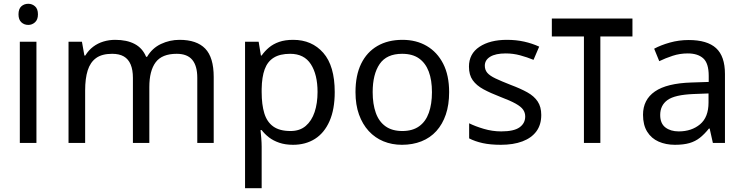

<svg xmlns="http://www.w3.org/2000/svg" viewBox="-20 -757 3941 1017"><path d="M173 -536V0H85V-536ZM130 -737Q150 -737 165.5 -723.5Q181 -710 181 -681Q181 -653 165.5 -639Q150 -625 130 -625Q108 -625 93 -639Q78 -653 78 -681Q78 -710 93 -723.5Q108 -737 130 -737Z M931 -546Q1022 -546 1067 -499.5Q1112 -453 1112 -349V0H1025V-345Q1025 -408 998.5 -440Q972 -472 916 -472Q838 -472 804.5 -427Q771 -382 771 -296V0H684V-345Q684 -387 672 -415.5Q660 -444 636 -458Q612 -472 574 -472Q520 -472 489 -449.5Q458 -427 444.5 -384Q431 -341 431 -278V0H343V-536H414L427 -463H432Q449 -491 473.5 -509.5Q498 -528 528 -537Q558 -546 590 -546Q652 -546 693.5 -524Q735 -502 754 -456H759Q786 -502 832.5 -524Q879 -546 931 -546Z M1533 -546Q1632 -546 1692.5 -477Q1753 -408 1753 -269Q1753 -178 1725.5 -115.5Q1698 -53 1648.5 -21.5Q1599 10 1532 10Q1491 10 1459 -1Q1427 -12 1404.5 -29.5Q1382 -47 1366 -68H1360Q1362 -51 1364 -25Q1366 1 1366 20V240H1278V-536H1350L1362 -463H1366Q1382 -486 1404.5 -505Q1427 -524 1458.5 -535Q1490 -546 1533 -546ZM1517 -472Q1463 -472 1430 -451.5Q1397 -431 1382 -390Q1367 -349 1366 -286V-269Q1366 -203 1380 -157Q1394 -111 1427.5 -87Q1461 -63 1519 -63Q1568 -63 1599.5 -90Q1631 -117 1646.5 -163.5Q1662 -210 1662 -270Q1662 -362 1626.5 -417Q1591 -472 1517 -472Z M2359 -269Q2359 -202 2341.5 -150.5Q2324 -99 2291.5 -63Q2259 -27 2212.5 -8.5Q2166 10 2109 10Q2056 10 2011 -8.5Q1966 -27 1933 -63Q1900 -99 1881.5 -150.5Q1863 -202 1863 -269Q1863 -358 1893 -419.5Q1923 -481 1979 -513.5Q2035 -546 2112 -546Q2185 -546 2240.5 -513.5Q2296 -481 2327.5 -419.5Q2359 -358 2359 -269ZM1954 -269Q1954 -206 1970.5 -159.5Q1987 -113 2022 -88Q2057 -63 2111 -63Q2165 -63 2200 -88Q2235 -113 2251.5 -159.5Q2268 -206 2268 -269Q2268 -333 2251 -378Q2234 -423 2199.5 -447.5Q2165 -472 2110 -472Q2028 -472 1991 -418Q1954 -364 1954 -269Z M2847 -148Q2847 -96 2821 -61Q2795 -26 2747 -8Q2699 10 2633 10Q2577 10 2536.5 1Q2496 -8 2465 -24V-104Q2497 -88 2542.5 -74.5Q2588 -61 2635 -61Q2702 -61 2732 -82.5Q2762 -104 2762 -140Q2762 -160 2751 -176Q2740 -192 2711.5 -208Q2683 -224 2630 -244Q2578 -264 2541 -284Q2504 -304 2484 -332Q2464 -360 2464 -404Q2464 -472 2519.5 -509Q2575 -546 2665 -546Q2714 -546 2756.5 -536.5Q2799 -527 2836 -510L2806 -440Q2772 -454 2735 -464Q2698 -474 2659 -474Q2605 -474 2576.5 -456.5Q2548 -439 2548 -409Q2548 -387 2561 -371.5Q2574 -356 2604.5 -341.5Q2635 -327 2686 -307Q2737 -288 2773 -268Q2809 -248 2828 -219.5Q2847 -191 2847 -148Z M3330 -659V-564H3160V0H3073V-564H2903V-659Z M3628 -545Q3726 -545 3773 -502Q3820 -459 3820 -365V0H3756L3739 -76H3735Q3712 -47 3687.5 -27.5Q3663 -8 3631.5 1Q3600 10 3555 10Q3507 10 3468.5 -7Q3430 -24 3408 -59.5Q3386 -95 3386 -149Q3386 -229 3449 -272.5Q3512 -316 3643 -320L3734 -323V-355Q3734 -422 3705 -448Q3676 -474 3623 -474Q3581 -474 3543 -461.5Q3505 -449 3472 -433L3445 -499Q3480 -518 3528 -531.5Q3576 -545 3628 -545ZM3654 -259Q3554 -255 3515.5 -227Q3477 -199 3477 -148Q3477 -103 3504.5 -82Q3532 -61 3575 -61Q3643 -61 3688 -98.5Q3733 -136 3733 -214V-262Z"/></svg>

Font: uoriya05
Style: Book
Weight: 400
Designer: Jelle Bosma - Monotype Design Team
Foundry: Monotype Imaging Inc.
Version: Version 2.003